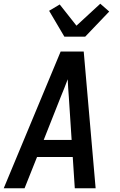

<svg xmlns="http://www.w3.org/2000/svg" viewBox="-23 -1012 643 1032"><path d="M-3 0 303 -735H427L491 0H379L368 -168H176L109 0ZM212 -260H362L347 -490Q345 -514 343.5 -538Q342 -562 341 -586Q332 -562 322.5 -538Q313 -514 303 -490ZM323 -815 241 -954 298 -988 388 -874 516 -992 564 -950 435 -815Z"/></svg>

Font: Iosevka Aile Semibold Oblique
Style: Regular
Weight: 600
Italic angle: -9°
Designer: Belleve Invis
Foundry: Belleve Invis
Version: Version 31.1.0; ttfautohint (v1.8.4)